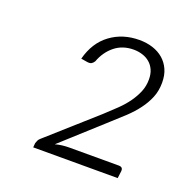

<svg xmlns="http://www.w3.org/2000/svg" viewBox="-77 -883 489 505"><g transform="rotate(20 167.0 -630.5)"><path d="M294 -482Q306 -482 305 -470.5L302.5 -450H66L67 -462Q68 -465.5 69.8 -469.5Q71.5 -473.5 75.5 -477L208.5 -595.5Q225.5 -611 240.8 -625.8Q256 -640.5 267 -656Q278 -671.5 284.5 -687.5Q291 -703.5 291 -721.5Q291 -737 286 -748.2Q281 -759.5 272.2 -767Q263.5 -774.5 251.8 -778.2Q240 -782 227 -782Q196 -782 174.2 -764.5Q152.5 -747 142 -718.5Q138.5 -713 134.5 -710.8Q130.5 -708.5 123 -709.5L105 -712.5Q117.5 -760.5 151.8 -785.8Q186 -811 232.5 -811Q252.5 -811 269.8 -805.5Q287 -800 299.8 -789Q312.5 -778 319.5 -762.2Q326.5 -746.5 326.5 -725.5Q326.5 -703 318.8 -684Q311 -665 298.2 -648Q285.5 -631 268.8 -615.2Q252 -599.5 233.5 -583L116.5 -477Q125.5 -479.5 135.5 -480.8Q145.5 -482 155 -482Z"/></g></svg>

Font: Lato 2
Style: Italic
Weight: 300
Italic angle: -7°
Designer: Lukasz Dziedzic with Adam Twardoch and Botio Nikoltchev
Foundry: tyPoland Lukasz Dziedzic
Version: Version 2.015; 2015-08-06; http://www.latofonts.com/